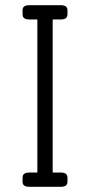

<svg xmlns="http://www.w3.org/2000/svg" viewBox="-20 -720 347 740"><path d="M93 0Q67 0 67 -19V-36Q67 -55 93 -55H124V-645H93Q67 -645 67 -664V-681Q67 -700 93 -700H214Q240 -700 240 -681V-664Q240 -645 214 -645H183V-55H214Q240 -55 240 -36V-19Q240 0 214 0Z"/></svg>

Font: Solway Light
Style: Regular
Weight: 300
Designer: Mariya V. Pigoulevskaya
Foundry: The Northern Block Ltd.
Version: Version 1.000;hotconv 1.0.109;makeotfexe 2.5.65596